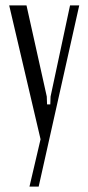

<svg xmlns="http://www.w3.org/2000/svg" viewBox="-20 -515 327 710"><path d="M78 -495 153 -158 154 -129H166L167 -158L239 -495H273L123 175H89L130 0L14 -495Z"/></svg>

Font: Moniqa Paragraph
Style: Regular
Weight: 400
Designer: Rajesh Rajput
Foundry: Rajesh Rajput
Version: Version 1.000